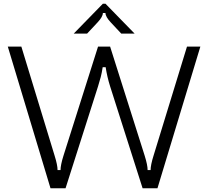

<svg xmlns="http://www.w3.org/2000/svg" viewBox="-20 -1014 1121 1034"><path d="M252 0 22 -763H95L274 -176Q290 -125 290 -98H306Q306 -125 322 -176L508 -763H573L759 -176Q775 -125 775 -98H791Q791 -125 807 -176L987 -763H1059L828 0H748L573 -549Q557 -600 549 -652H533Q528 -620 522.5 -599Q517 -578 508 -549L333 0ZM377 -833 534 -994H548L705 -833H633L576 -894Q548 -924 548 -944H534Q534 -924 506 -894L449 -833Z"/></svg>

Font: Open Sauce Sans Light
Style: Regular
Weight: 300
Designer: Alfredo Marco Pradil
Foundry: Creative Sauce Fz LLC
Version: Version 1.477